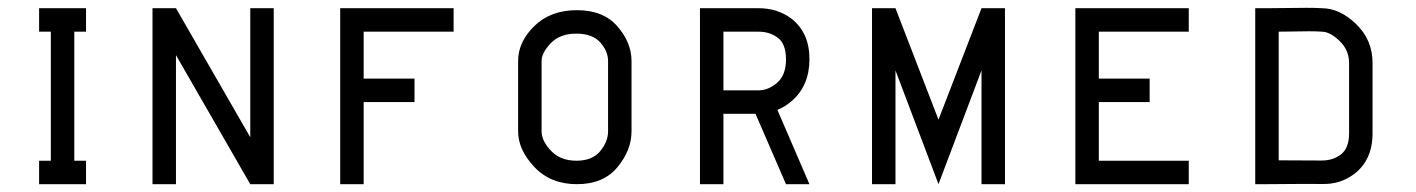

<svg xmlns="http://www.w3.org/2000/svg" viewBox="-20 -471 3620 491"><path d="M80 -450H200V-390H170V-60H200V0H80V-60H110V-390H80Z M370 -450H430L620 -120V-450H680V0H620L430 -330V0H370Z M850 -450H1140V-390H910V-270H1040V-210H910V0H850Z M1535 -315Q1535 -340 1515 -362.5Q1495 -385 1453.5 -385Q1412 -385 1388.5 -360.5Q1365 -336 1365 -315V-135Q1365 -111 1389 -85.5Q1413 -60 1454 -60Q1495 -60 1515 -84.5Q1535 -109 1535 -135ZM1595 -315V-135Q1595 -87 1559 -43.5Q1523 0 1455.5 0Q1388 0 1346.5 -44Q1305 -88 1305 -135V-315Q1305 -364 1346.5 -404.5Q1388 -445 1455.5 -445Q1523 -445 1559 -403.5Q1595 -362 1595 -315Z M1830 -390V-240H1920Q1945 -240 1967.5 -259.5Q1990 -279 1990 -319Q1990 -359 1969 -374.5Q1948 -390 1920 -390ZM1770 -450H1920Q1968 -450 2003 -424Q2050 -388 2050 -320Q2050 -252 2005 -213Q1988 -198 1968 -190L2050 0H1990L1912 -180H1830V0H1770Z M2210 -450H2270L2380 -165L2490 -450H2550V0H2490V-291L2380 0L2270 -291V0H2210Z M2730 -450H3020V-390H2790V-270H2920V-210H2790V-60H3020V0H2730Z M3360 -390Q3350 -391 3327 -391Q3304 -391 3250 -390V-61Q3328 -61 3358 -60.5Q3388 -60 3409 -76Q3430 -92 3430 -130V-310Q3430 -343 3405.5 -366.5Q3381 -390 3360 -390ZM3321 -451Q3346 -451 3360 -450Q3406 -450 3448 -409.5Q3490 -369 3490 -310V-130Q3490 -62 3443 -26Q3408 0 3364.5 -0.5Q3321 -1 3220 0H3190V-450H3220Z"/></svg>

Font: SOV_Station
Style: Book
Weight: 400
Version: Version 1.00